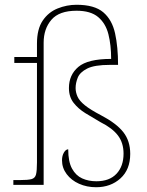

<svg xmlns="http://www.w3.org/2000/svg" viewBox="-20 -775 618 805"><path d="M383 10Q344 10 311.5 -4.5Q279 -19 259.5 -45Q240 -71 240 -103Q240 -122 248 -135.5Q256 -149 266 -149Q266 -97 282 -68Q298 -39 324.5 -27Q351 -15 384 -15Q439 -15 468.5 -46.5Q498 -78 498 -131Q498 -176 474.5 -207Q451 -238 401 -263Q368 -282 338 -300.5Q308 -319 288.5 -344Q269 -369 269 -406Q269 -461 308.5 -494.5Q348 -528 446 -528Q446 -586 434.5 -631.5Q423 -677 391.5 -703.5Q360 -730 301 -730Q228 -730 195.5 -692Q163 -654 163 -596V0H36V-20H64Q97 -20 112 -24Q127 -28 131 -43.5Q135 -59 135 -94V-511H40V-536H135V-592Q135 -653 159 -688.5Q183 -724 221.5 -739.5Q260 -755 301 -755Q376 -755 413 -723.5Q450 -692 462.5 -635Q475 -578 475 -503H441Q376 -503 345.5 -487.5Q315 -472 306 -449.5Q297 -427 297 -406Q297 -388 305 -370Q313 -352 336 -333.5Q359 -315 403 -292Q468 -258 497 -221Q526 -184 526 -130Q526 -64 485 -27Q444 10 383 10Z"/></svg>

Font: Noto Serif Tamil Thin
Style: Regular
Weight: 100
Designer: Indian Type Foundry, Tom Grace, and the Monotype Design Team
Foundry: Monotype Imaging Inc.
Version: Version 2.004; ttfautohint (v1.8.4.7-5d5b)